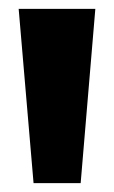

<svg xmlns="http://www.w3.org/2000/svg" viewBox="-20 -828 257 432"><path d="M55.5 -416 22 -808H194.5L161.5 -416Z"/></svg>

Font: Encode Sans Condensed ExtraBold
Style: Regular
Weight: 800
Width: 3
Designer: Multiple Designers
Foundry: Impallari Type
Version: Version 2.000